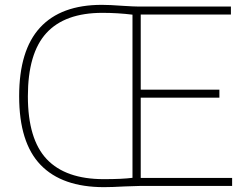

<svg xmlns="http://www.w3.org/2000/svg" viewBox="-20 -767 1013 792"><path d="M937.5 -33V0H558Q542 0 495 2Q441 5 409 5Q236 5 147.5 -86.8Q59 -178.5 59 -370Q59 -559.5 145.2 -653.2Q231.5 -747 400 -747Q432 -747 486 -743Q533 -740 551.5 -740H932.5V-707H560.5V-397H885V-364H560.5V-33ZM526.5 -706.5Q465 -714 402.5 -714Q247.5 -714 171.2 -630.5Q95 -547 95 -370Q95 -192.5 173 -110.2Q251 -28 408 -28Q484.5 -28 526.5 -33.5Z"/></svg>

Font: Encode Sans Thin
Style: Regular
Weight: 250
Designer: Multiple Designers
Foundry: Impallari Type
Version: Version 2.000